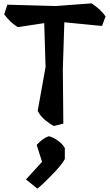

<svg xmlns="http://www.w3.org/2000/svg" viewBox="-20 -736 655 1146"><path d="M527 -716Q559 -694 578 -675.5Q597 -657 610 -638L589 -581L364 -603L355 -323L358 2L302 16Q276 3 249 -19.5Q222 -42 205 -74L252 -336L244 -598L86 -574Q61 -590 43 -607Q25 -624 5 -650L24 -708L312 -700ZM272 77Q297 83 325 103Q353 123 367 148V213Q360 228 341 251.5Q322 275 297 301Q272 327 247 351Q222 375 203 390L135 335L231 230L199 129Q236 88 272 77Z"/></svg>

Font: Langar
Style: Regular
Weight: 400
Designer: Alessia Mazzarella
Foundry: Typeland
Version: Version 1.001; ttfautohint (v1.8.3)